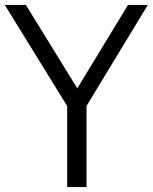

<svg xmlns="http://www.w3.org/2000/svg" viewBox="-36 -760 621 780"><path d="M237 0V-329L-16.5 -740H69L278 -401L484 -740H564.5L315.5 -329.5V0Z"/></svg>

Font: Encode Sans SmCnd
Style: Regular
Weight: 400
Width: 4
Designer: Multiple Designers
Foundry: Impallari Type
Version: Version 3.002; ttfautohint (v1.8.3) -l 8 -r 50 -G 200 -x 14 